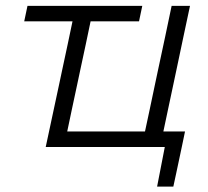

<svg xmlns="http://www.w3.org/2000/svg" viewBox="-20 -516 731 674"><path d="M531.5 139 558.5 0H140.5Q152.5 -56 163.5 -107.5Q174.5 -159 187.5 -219.5L198 -269Q208.5 -319.5 217.5 -360L234.5 -441H65L76.5 -495.5H479.5L468 -441H298L281 -360Q272 -319.5 261.5 -269L251 -219.5Q241 -172 232.5 -133Q224 -94 216 -54.5H489Q497.5 -94 505.8 -133Q514 -172 524 -219.5L534.5 -269Q548.5 -334.5 559.8 -387.2Q571 -440 582.5 -495.5H647Q635 -440 624 -387.5Q613 -334.5 599 -269L588.5 -219.5Q578.5 -171.5 570 -132.5Q561.5 -93.5 553.5 -54.5H629.5Q624.5 -30 619.2 -5Q614 20 608.5 45.5Q603.5 69.5 598.5 92.5Q593.5 115.5 588.5 139Z"/></svg>

Font: Heraclito Light
Style: Italic
Weight: 300
Italic angle: -12°
Designer: Kostas Bartsokas (font) & Cristiano Sobral (main changes)
Foundry: Kostas Bartsokas (font) & Cristiano Sobral (main changes)
Version: Version 1.00;July 8, 2020;FontCreator 13.0.0.2655 64-bit